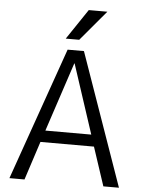

<svg xmlns="http://www.w3.org/2000/svg" viewBox="-62 -1006 787 1054"><g transform="rotate(5 331.5 -478.5)"><path d="M332 -658.2H330.1L204.1 -277.3H457ZM271.5 -790 383.8 -957H486.3L345.7 -790ZM477.5 -212.9H182.6L113.3 0H30.3L287.1 -730.5H377L633.8 0H547.9Z"/></g></svg>

Font: Mgen+ 1c regular
Style: Regular
Weight: 400
Designer: [Source Han Sans]
Ryoko NISHIZUKA  (kana & ideographs); Paul D. Hunt (Latin, Greek & Cyrillic); Wenlong ZHANG  (bopomofo
Version: Version 1.059.20150602